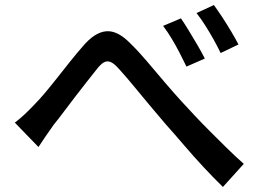

<svg xmlns="http://www.w3.org/2000/svg" viewBox="-20 -754 1040 764"><path d="M39 -266Q60 -282 78 -299Q96 -316 117 -338Q136 -357 159.5 -385Q183 -413 209 -446Q235 -479 260.5 -511Q286 -543 309 -569Q356 -625 401.5 -629.5Q447 -634 498 -582Q531 -550 566 -508.5Q601 -467 636 -426Q671 -385 702 -351Q725 -326 753.5 -295.5Q782 -265 814.5 -232.5Q847 -200 881 -166.5Q915 -133 950 -102L867 -10Q831 -45 790.5 -88.5Q750 -132 712 -176.5Q674 -221 640 -259Q608 -296 574 -337Q540 -378 508.5 -416Q477 -454 454 -479Q434 -502 419.5 -507.5Q405 -513 392 -505Q379 -497 363 -476Q347 -456 325 -428Q303 -400 279.5 -369.5Q256 -339 234 -309.5Q212 -280 194 -258Q178 -236 161.5 -211.5Q145 -187 133 -169ZM700 -681Q713 -662 730.5 -633.5Q748 -605 765.5 -575Q783 -545 795 -521L722 -489Q708 -518 693.5 -546Q679 -574 663 -600.5Q647 -627 629 -651ZM831 -734Q845 -715 863.5 -687Q882 -659 899.5 -629.5Q917 -600 929 -577L858 -543Q844 -572 828.5 -599.5Q813 -627 796.5 -653Q780 -679 762 -702Z"/></svg>

Font: Noto Sans SC Thin Medium
Style: Regular
Weight: 500
Version: Version 2.004-H2;hotconv 1.0.118;makeotfexe 2.5.65603